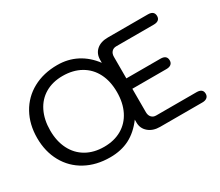

<svg xmlns="http://www.w3.org/2000/svg" viewBox="-124 -999 1489 1298"><g transform="rotate(-30 620.0 -350.0)"><path d="M51 -350Q51 -456 96.5 -538Q142 -620 224.5 -665Q307 -710 415 -710Q497 -710 565 -675Q633 -640 684 -572V-594Q684 -643 716.5 -671.5Q749 -700 805 -700H1117Q1166 -700 1166 -659Q1166 -640 1153.5 -630Q1141 -620 1117 -620H824Q802 -620 788.5 -605.5Q775 -591 775 -566V-398H1041Q1090 -398 1090 -357Q1090 -338 1077.5 -327.5Q1065 -317 1041 -317H775V-134Q775 -109 788.5 -94.5Q802 -80 824 -80H1139Q1188 -80 1188 -40Q1188 -21 1175 -10.5Q1162 0 1139 0H809Q754 0 719.5 -29.5Q685 -59 685 -105V-128Q632 -57 566.5 -23.5Q501 10 415 10Q307 10 224.5 -35Q142 -80 96.5 -162Q51 -244 51 -350ZM674 -350Q674 -435 642 -497.5Q610 -560 550 -594Q490 -628 409 -628Q331 -628 273 -594Q215 -560 184 -497Q153 -434 153 -350Q153 -266 185 -203Q217 -140 276 -106Q335 -72 415 -72Q494 -72 552.5 -106Q611 -140 642.5 -203Q674 -266 674 -350Z"/></g></svg>

Font: Kodchasan Medium
Style: Regular
Weight: 500
Designer: Katatrad Aksorn Co.,Ltd.
Foundry: Cadson Demak Co.,Ltd.
Version: Version 1.000; ttfautohint (v1.6)